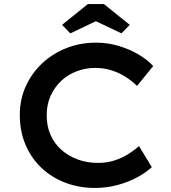

<svg xmlns="http://www.w3.org/2000/svg" viewBox="-20 -920 845 950"><path d="M451 10Q371 10 303 -16Q235 -42 184.5 -90Q134 -138 106 -204.5Q78 -271 78 -351Q78 -428 107.5 -493Q137 -558 188.5 -606.5Q240 -655 308.5 -682Q377 -709 455 -709Q513 -709 566.5 -693Q620 -677 664.5 -651Q709 -625 738 -593L658 -495Q629 -523 597 -542.5Q565 -562 528.5 -573Q492 -584 451 -584Q404 -584 360 -567.5Q316 -551 283 -520Q250 -489 230.5 -446Q211 -403 211 -350Q211 -295 230.5 -251.5Q250 -208 285 -177.5Q320 -147 366 -130.5Q412 -114 465 -114Q509 -114 546 -126Q583 -138 613 -156.5Q643 -175 668 -197L731 -93Q705 -68 661.5 -44Q618 -20 563 -5Q508 10 451 10ZM328 -755 287 -797 415 -900H494L622 -797L581 -755L440 -822H469Z"/></svg>

Font: Lexend Exa Medium
Style: Regular
Weight: 500
Designer: Bonnie Shaver-Troup, Thomas Jockin
Foundry: Lexend
Version: Version 1.007